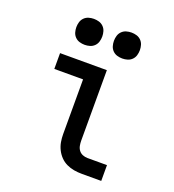

<svg xmlns="http://www.w3.org/2000/svg" viewBox="-136 -855 871 960"><g transform="rotate(20 300.0 -374.5)"><path d="M407 0Q386 0 365.5 -3.5Q345 -7 326 -16Q307 -25 292.5 -40Q278 -55 268.5 -74Q259 -93 255.5 -113.5Q252 -134 252 -155V-446H99V-530H348V-155Q348 -142 350.5 -128.5Q353 -115 361 -104.5Q369 -94 381.5 -89Q394 -84 407 -84H511V0ZM400 -611Q386 -611 372.5 -615Q359 -619 349 -629Q339 -639 335 -652.5Q331 -666 331 -680Q331 -694 335 -707.5Q339 -721 349 -731Q359 -741 372.5 -745Q386 -749 400 -749Q414 -749 427.5 -745Q441 -741 451 -731Q461 -721 465 -707.5Q469 -694 469 -680Q469 -666 465 -652.5Q461 -639 451 -629Q441 -619 427.5 -615Q414 -611 400 -611ZM200 -611Q186 -611 172.5 -615Q159 -619 149 -629Q139 -639 135 -652.5Q131 -666 131 -680Q131 -694 135 -707.5Q139 -721 149 -731Q159 -741 172.5 -745Q186 -749 200 -749Q214 -749 227.5 -745Q241 -741 251 -731Q261 -721 265 -707.5Q269 -694 269 -680Q269 -666 265 -652.5Q261 -639 251 -629Q241 -619 227.5 -615Q214 -611 200 -611Z"/></g></svg>

Font: Iosevka Curly Slab MdEx
Style: Regular
Weight: 500
Width: 7
Monospace: yes
Designer: Belleve Invis
Foundry: Belleve Invis
Version: Version 11.1.0; ttfautohint (v1.8.3)